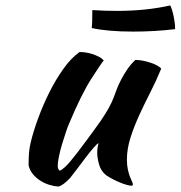

<svg xmlns="http://www.w3.org/2000/svg" viewBox="-20 -665 663 705"><path d="M369 -22Q350 -38 343.5 -62Q337 -86 337 -103Q337 -124 342 -139Q338 -139 324 -123Q310 -107 293.5 -85Q277 -63 261 -42Q245 -21 237 -11Q224 3 212.5 11Q201 19 194 20Q178 19 160.5 13.5Q143 8 127.5 -2Q112 -12 100.5 -26Q89 -40 85 -58Q85 -86 86.5 -104Q88 -122 93 -143Q102 -181 119.5 -229Q137 -277 160 -323.5Q183 -370 211.5 -410.5Q240 -451 272 -474Q281 -474 293 -472.5Q305 -471 317.5 -467Q330 -463 341.5 -457.5Q353 -452 361 -443Q352 -433 315.5 -376Q279 -319 234 -212Q229 -201 222 -180Q215 -159 208 -136Q201 -113 196.5 -91Q192 -69 192 -56Q192 -48 194.5 -44Q197 -40 199 -38Q214 -44 237 -71Q260 -98 301 -154Q311 -168 324.5 -186Q338 -204 352 -224.5Q366 -245 378.5 -267Q391 -289 399 -311Q403 -323 409.5 -339.5Q416 -356 425.5 -374Q435 -392 447.5 -410.5Q460 -429 477 -445Q490 -445 505 -442Q520 -439 533.5 -434.5Q547 -430 557 -424.5Q567 -419 572 -413Q554 -369 532 -326Q510 -283 491 -241.5Q472 -200 459 -159Q446 -118 446 -79Q446 -58 449.5 -42.5Q453 -27 457 -16.5Q461 -6 464.5 1Q468 8 468 13Q468 14 466 16Q465 17 464 17Q457 17 446 14Q435 11 421.5 5.5Q408 0 394.5 -7Q381 -14 369 -22ZM319 -628Q364 -625 410 -625Q516 -625 605 -645Q612 -632 617.5 -605.5Q623 -579 623 -558Q549 -549 469 -549Q376 -549 317 -562Q318 -572 318.5 -586Q319 -600 319 -628Z"/></svg>

Font: Kaushan Script
Style: Regular
Weight: 400
Designer: Pablo Impallari
Foundry: Pablo Impallari
Version: Version 1.002